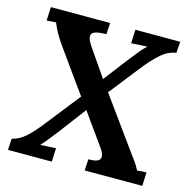

<svg xmlns="http://www.w3.org/2000/svg" viewBox="-103 -801 891 902"><g transform="rotate(15 342.0 -350.0)"><path d="M14 0 17 -55Q52 -63 82.5 -90Q113 -117 151 -166L281 -331Q237 -392 200.5 -443Q164 -494 132 -539Q113 -566 100 -589Q87 -612 77 -637Q62 -636 53 -635.5Q44 -635 32 -634L35 -700H323L320 -645Q259 -644 250 -626.5Q241 -609 266 -572L359 -437L448 -553Q472 -584 489 -604.5Q506 -625 521 -638Q503 -637 480 -636Q457 -635 443 -634L446 -700H664L660 -645Q621 -640 584.5 -607.5Q548 -575 508 -523L398 -383L570 -145Q586 -124 600.5 -103.5Q615 -83 625 -63Q641 -65 649.5 -65.5Q658 -66 670 -66L667 0H387L390 -55Q427 -55 439 -64.5Q451 -74 447 -90Q443 -106 429 -125L321 -276L223 -146Q201 -118 186 -99Q171 -80 154 -62Q172 -63 194 -64Q216 -65 230 -66L227 0Z"/></g></svg>

Font: Lora SemiBold
Style: Italic
Weight: 600
Italic angle: -3°
Designer: Olga Karpushina, Alexei Vanyashin (Cyrillic)
Foundry: Cyreal
Version: Version 3.011; ttfautohint (v1.8.4.7-5d5b)